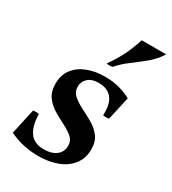

<svg xmlns="http://www.w3.org/2000/svg" viewBox="-175 -789 804 898"><g transform="rotate(30 227.5 -340.5)"><path d="M175 15Q134 15 95.5 7Q57 -1 17 -20L47 -157Q63 -160 79 -157Q79 -96 103 -60.5Q127 -25 181 -25Q222 -25 247 -44Q272 -63 272 -97Q272 -124 252 -141Q232 -158 203 -172.5Q174 -187 144.5 -204.5Q115 -222 95 -249Q75 -276 75 -319Q75 -367 100 -399Q125 -431 167 -447Q209 -463 261 -463Q302 -463 338 -453.5Q374 -444 402 -428L374 -302Q358 -299 342 -302Q345 -364 321 -393.5Q297 -423 249 -423Q212 -423 192 -404.5Q172 -386 172 -360Q172 -331 192.5 -313Q213 -295 243 -280Q273 -265 303 -248Q333 -231 353.5 -204.5Q374 -178 374 -136Q374 -86 346.5 -52Q319 -18 274 -1.5Q229 15 175 15ZM455 -696Q432 -659 397.5 -630.5Q363 -602 328.5 -576.5Q294 -551 267 -520Q251 -517 235 -520Q270 -569 290 -611.5Q310 -654 323 -696Z"/></g></svg>

Font: Poltawski Nowy Medium
Style: Italic
Weight: 500
Italic angle: -12°
Version: Version 1.001;gftools[0.9.25]